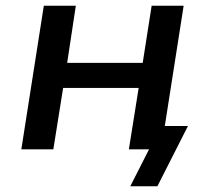

<svg xmlns="http://www.w3.org/2000/svg" viewBox="-20 -518 735 666"><path d="M432 128 497 0H433L446 -81H632L526 128ZM54 0 132 -498H243L213 -300H475L506 -498H617L539 0H427L461 -213H199L165 0Z"/></svg>

Font: Nunito Sans 7pt SemiBold
Style: Italic
Weight: 600
Italic angle: -9°
Designer: Vernon Adams
Foundry: Vernon Adams
Version: Version 3.101;gftools[0.9.27]